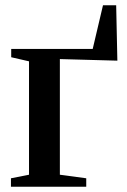

<svg xmlns="http://www.w3.org/2000/svg" viewBox="-20 -708 480 728"><path d="M21.5 0V-32L90 -45.5V-475.5L22.5 -491V-522.5H331.5L370.5 -688H420.5L425 -478L207 -484V-45.5L307 -32V0Z"/></svg>

Font: Merriweather 96pt SemiBold
Style: Regular
Weight: 600
Version: Version 2.100